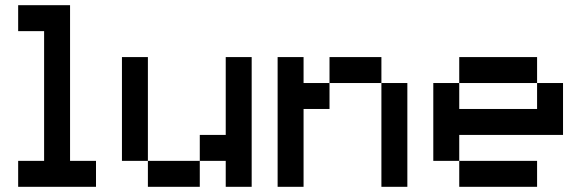

<svg xmlns="http://www.w3.org/2000/svg" viewBox="-20 -720 2240 740"><path d="M50 0V-100H150V-600H50V-700H250V-100H350V0Z M750 0H550V-100H450V-500H550V-100H750V-200H850V-500H950V0H850V-100H750Z M1450 0V-400H1250V-300H1150V0H1050V-500H1150V-400H1250V-500H1450V-400H1550V0Z M2050 0H1750V-100H1650V-400H1750V-500H2050V-400H2150V-200H1750V-100H2050ZM1750 -300H2050V-400H1750Z"/></svg>

Font: Matrix Sans
Style: Regular
Weight: 400
Designer: Brad Neil
Version: Version 1.100